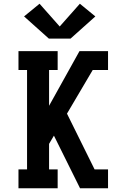

<svg xmlns="http://www.w3.org/2000/svg" viewBox="-20 -1009 640 1029"><path d="M79 0V-101H125V-634H79V-735H289V-634H243V-442L406 -735H559V-634H477L339 -400L487 -101H559V0H409L275 -270L269 -282L243 -238V-101H289V0ZM242 -802 109 -921 192 -989 300 -867 408 -989 491 -921 358 -802Z"/></svg>

Font: Iosevka Slab Extended
Style: Bold
Weight: 700
Width: 7
Monospace: yes
Designer: Belleve Invis
Foundry: Belleve Invis
Version: Version 11.1.0; ttfautohint (v1.8.3)